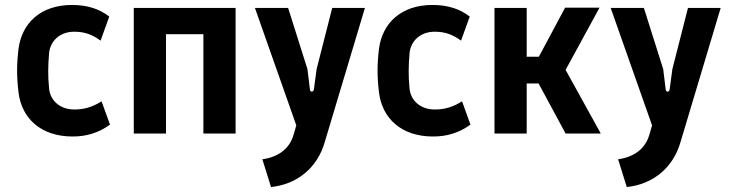

<svg xmlns="http://www.w3.org/2000/svg" viewBox="-20 -539 2949 775"><path d="M273 12C328 12 377 -2 424 -36L390 -130C352 -106 318 -97 280 -97C220 -97 182 -135 178 -183C173 -234 174 -273 178 -323C182 -372 220 -411 280 -411C324 -411 354 -398 386 -375L421 -472C383 -502 334 -519 271 -519C143 -519 69 -445 55 -344C51 -311 49 -282 49 -254C49 -226 51 -197 55 -164C68 -63 143 12 273 12Z M520 0H650V-401H801V0H931V-507H520Z M1039 104 1074 216C1179 205 1261 139 1291 34L1453 -507H1321L1258 -260L1247 -178C1245 -166 1232 -166 1231 -178L1221 -260L1143 -507H1009L1176 -33L1165 5C1150 57 1109 94 1039 104Z M1728 12C1783 12 1832 -2 1879 -36L1845 -130C1807 -106 1773 -97 1735 -97C1675 -97 1637 -135 1633 -183C1628 -234 1629 -273 1633 -323C1637 -372 1675 -411 1735 -411C1779 -411 1809 -398 1841 -375L1876 -472C1838 -502 1789 -519 1726 -519C1598 -519 1524 -445 1510 -344C1506 -311 1504 -282 1504 -254C1504 -226 1506 -197 1510 -164C1523 -63 1598 12 1728 12Z M1976 0H2106V-202H2154L2263 0H2405L2263 -257L2400 -508H2261L2155 -310H2106V-507H1976Z M2475 104 2510 216C2615 205 2697 139 2727 34L2889 -507H2757L2694 -260L2683 -178C2681 -166 2668 -166 2667 -178L2657 -260L2579 -507H2445L2612 -33L2601 5C2586 57 2545 94 2475 104Z"/></svg>

Font: Finlandica SemiBold
Style: Regular
Weight: 600
Designer: Niklas Ekholm, Juho Hiilivirta, Jaakko Suomalainen
Foundry: Helsinki Type Studio
Version: Version 2.000;Glyphs 3.2 (3202)